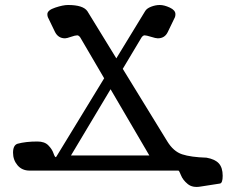

<svg xmlns="http://www.w3.org/2000/svg" viewBox="-20 -670 926 754"><path d="M843.8 50.8 768.6 62.5Q736.3 68.4 717.3 52.7Q698.2 37.1 690.9 18.6Q683.6 0 680.7 0H96.7Q66.4 0 48.8 -21Q31.2 -42 31.2 -70.3Q31.2 -99.6 48.8 -105.5Q81.1 -114.3 127 -114.3Q155.3 -114.3 169.9 -99.1Q184.6 -84 189.9 -68.4Q195.3 -52.7 199.2 -52.7L201.2 -54.7L549.8 -626Q555.7 -636.7 573.2 -643.6Q590.8 -650.4 607.4 -650.4Q625 -650.4 647 -640.1Q668.9 -629.9 668.9 -614.3Q668.9 -607.4 667 -602.5L638.7 -543.9Q627 -519.5 599.6 -519.5Q591.8 -519.5 573.2 -525.4Q554.7 -531.2 547.9 -531.2Q542 -531.2 536.1 -523.4L258.8 -59.6H566.4L294.9 -523.4Q289.1 -531.2 283.2 -531.2Q275.4 -531.2 258.8 -525.4Q242.2 -519.5 235.4 -519.5Q209 -519.5 196.3 -543.9L168 -602.5Q166 -607.4 166 -614.3Q166 -629.9 196.8 -640.1Q227.5 -650.4 247.1 -650.4Q306.6 -650.4 323.2 -626L636.7 -115.2Q661.1 -75.2 695.3 -64Q729.5 -52.7 791 -50.8Q824.2 -44.9 839.4 -28.3Q854.5 -11.7 854.5 20.5Q854.5 48.8 843.8 50.8Z"/></svg>

Font: Crimson Text
Style: Roman
Weight: 400
Version: Version 0.13